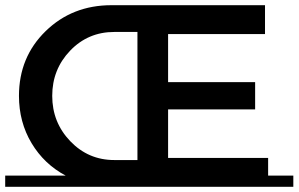

<svg xmlns="http://www.w3.org/2000/svg" viewBox="-20 -719 1149 739"><path d="M1109 -43V0H0V-43H233Q150 -87 101.5 -168Q53 -249 53 -350Q53 -499 155.5 -599Q258 -699 409 -699H1000V-588H627V-403H962V-298H627V-111H1012V-43ZM420 -103H509V-596H420Q319 -596 250 -524Q181 -452 181 -350Q181 -248 250.5 -175.5Q320 -103 420 -103Z"/></svg>

Font: Montserrat Subrayada
Style: Regular
Weight: 400
Designer: Julieta Ulanovsky
Foundry: Julieta Ulanovsky
Version: Version 2.001